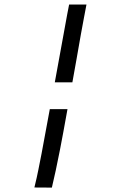

<svg xmlns="http://www.w3.org/2000/svg" viewBox="-20 -749 558 864"><path d="M283.7 -257.8Q263.2 -143.1 250 -75.7Q229.5 28.8 213.4 95.2L134.8 94.7Q146.5 46.9 152.8 14.2L167 -57.6Q185.5 -154.3 204.1 -257.8ZM226.6 -378.4Q270 -619.6 282.2 -683.1L291 -728.5H369.1L357.4 -667Q351.1 -634.8 343.5 -591.8Q335.9 -548.8 325 -486.3Q314 -423.8 305.7 -378.4Z"/></svg>

Font: Fantasque Sans Mono
Style: Italic
Weight: 400
Italic angle: -11°
Monospace: yes
Designer: Jany Belluz
Version: Version 1.8.0 ; ttfautohint (v1.8.2)